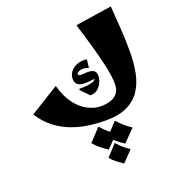

<svg xmlns="http://www.w3.org/2000/svg" viewBox="-185 -886 1240 1367"><g transform="rotate(-20 435.0 -202.0)"><path d="M502 7Q442 7 377.5 -1.5Q313 -10 250 -33Q187 -56 130.5 -98.5Q74 -141 30 -210L250 -346Q274 -259 315 -205Q356 -151 406 -125.5Q456 -100 505 -100Q538 -100 571.5 -109Q605 -118 628 -143.5Q651 -169 651 -217Q651 -268 635 -343.5Q619 -419 593 -511Q567 -603 536 -702L812 -744Q819 -654 824.5 -566.5Q830 -479 830 -397Q830 -313 816 -239.5Q802 -166 766 -110.5Q730 -55 666 -24Q602 7 502 7ZM459 -199 399 -260 402 -270Q428 -269 456 -271.5Q484 -274 504 -281Q524 -288 525 -299Q509 -298 484.5 -295Q460 -292 436 -294Q412 -296 396 -309.5Q380 -323 380 -354Q380 -379 396.5 -402.5Q413 -426 445 -440Q477 -454 523 -449L516 -386Q474 -401 450 -391.5Q426 -382 426 -373Q426 -361 439.5 -359.5Q453 -358 473 -360Q493 -362 513 -360.5Q533 -359 546.5 -348Q560 -337 560 -309Q560 -287 548.5 -261Q537 -235 515 -217Q493 -199 459 -199ZM450 209Q422 191 395.5 169.5Q369 148 349 123L436 30Q452 48 468 63.5Q484 79 502 93L561 30Q584 56 608 77.5Q632 99 663 119L575 209Q556 197 538 183.5Q520 170 503 154ZM519 340Q494 323 469.5 304Q445 285 428 263L506 179Q527 203 548.5 222Q570 241 597 259Z"/></g></svg>

Font: Marhey ExtraBold
Style: Regular
Weight: 800
Designer: Nur Syamsi & Bustanul Arifin
Foundry: Namelatype
Version: Version 1.000; ttfautohint (v1.8.4.7-5d5b)